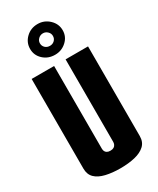

<svg xmlns="http://www.w3.org/2000/svg" viewBox="-215 -915 812 985"><g transform="rotate(-30 191.0 -422.0)"><path d="M190 5Q142 5 104 -4Q66 -13 45 -33.5Q24 -54 24 -89V-620H157V-131Q157 -122 160 -115Q163 -108 170.5 -103.5Q178 -99 190 -99Q203 -99 210.5 -103.5Q218 -108 221.5 -115.5Q225 -123 225 -131V-620H358V-89Q358 -54 336 -33.5Q314 -13 276 -4Q238 5 190 5ZM191 -667Q150 -667 122 -693Q94 -719 94 -757Q94 -795 122 -822Q150 -849 191 -849Q230 -849 258.5 -822Q287 -795 287 -757Q287 -719 258.5 -693Q230 -667 191 -667ZM191 -720Q207 -720 218 -730.5Q229 -741 229 -757Q229 -772 217.5 -783Q206 -794 191 -794Q175 -794 163.5 -783Q152 -772 152 -757Q152 -741 163 -730.5Q174 -720 191 -720Z"/></g></svg>

Font: Smooch Sans ExtraBold
Style: Regular
Weight: 800
Designer: Robert E. Leuschke
Foundry: Robert E. Leuschke
Version: Version 1.010